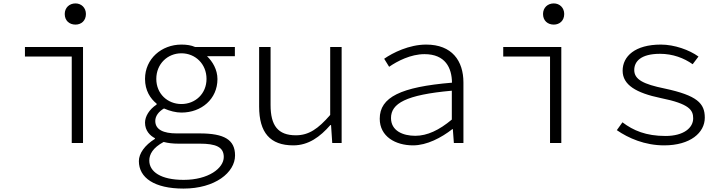

<svg xmlns="http://www.w3.org/2000/svg" viewBox="-20 -837 4240 1124"><path d="M359 -755C359 -716 386 -693 422 -693C456 -693 483 -716 483 -755C483 -792 456 -817 422 -817C386 -817 359 -792 359 -755ZM400 -506V0H466V-562H126V-506Z M793 106C793 204 884 267 1054 267C1239 267 1356 173 1356 73C1356 -19 1293 -56 1149 -56H1014C937 -56 889 -78 889 -129C889 -158 909 -184 940 -202C974 -187 1010 -178 1042 -178C1159 -178 1253 -257 1253 -374C1253 -430 1224 -477 1192 -508H1355V-562H1122C1099 -572 1073 -576 1042 -576C926 -576 829 -493 829 -375C829 -307 860 -260 897 -230V-225C853 -196 829 -155 829 -119C829 -72 858 -43 887 -28V-24C827 13 793 62 793 106ZM1189 -375C1189 -288 1123 -228 1042 -228C961 -228 895 -288 895 -375C895 -463 961 -525 1042 -525C1123 -525 1189 -463 1189 -375ZM1290 82C1290 148 1200 216 1055 216C921 216 854 168 854 103C854 66 875 28 938 -6C964 1 994 4 1024 4H1149C1243 4 1290 23 1290 82Z M1497 -213C1497 -61 1561 14 1697 14C1786 14 1854 -36 1914 -105H1918L1925 0H1980V-562H1913V-164C1842 -82 1787 -45 1712 -45C1607 -45 1564 -102 1564 -222V-562H1497Z M2203 -142C2203 -38 2295 14 2398 14C2479 14 2564 -31 2628 -81H2631L2637 0H2693V-354C2693 -481 2626 -576 2475 -576C2375 -576 2279 -528 2229 -493L2258 -446C2306 -479 2384 -520 2465 -520C2587 -520 2625 -440 2626 -353C2326 -328 2203 -268 2203 -142ZM2625 -137C2551 -75 2481 -42 2411 -42C2339 -42 2269 -71 2269 -146C2269 -231 2355 -282 2625 -306Z M3159 -755C3159 -716 3186 -693 3222 -693C3256 -693 3283 -716 3283 -755C3283 -792 3256 -817 3222 -817C3186 -817 3159 -792 3159 -755ZM3200 -506V0H3266V-562H2926V-506Z M3591 -75C3659 -28 3755 14 3868 14C4021 14 4106 -60 4106 -148C4106 -232 4062 -278 3870 -319C3748 -344 3693 -371 3693 -427C3693 -476 3730 -522 3844 -522C3919 -522 3984 -497 4035 -461L4069 -506C4015 -545 3928 -576 3849 -576C3697 -576 3625 -507 3625 -423C3625 -340 3704 -293 3848 -263C4017 -229 4038 -192 4038 -144C4038 -89 3983 -41 3876 -41C3762 -41 3687 -73 3624 -121Z"/></svg>

Font: Kawkab Mono Light
Style: Regular
Weight: 300
Monospace: yes
Designer: Abdullah Arif
Foundry: Abdullah Arif
Version: Version 1.000;PS 000.500;hotconv 1.0.88;makeotf.lib2.5.64775